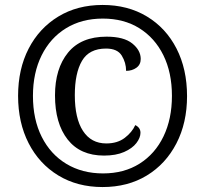

<svg xmlns="http://www.w3.org/2000/svg" viewBox="-20 -745 828 775"><path d="M394 10Q292 10 215 -37Q138 -84 95.5 -167Q53 -250 53 -358Q53 -466 95.5 -548.5Q138 -631 215 -678Q292 -725 394 -725Q496 -725 573 -678.5Q650 -632 692.5 -549Q735 -466 735 -357Q735 -249 692 -166Q649 -83 572.5 -36.5Q496 10 394 10ZM396 -45Q481 -45 543.5 -84.5Q606 -124 640 -194.5Q674 -265 674 -358Q674 -452 639.5 -522Q605 -592 542.5 -631Q480 -670 395 -670Q310 -670 246.5 -631Q183 -592 148 -521.5Q113 -451 113 -358Q113 -263 148.5 -192.5Q184 -122 248 -83.5Q312 -45 396 -45ZM400 -117Q304 -117 253 -182Q202 -247 202 -360Q202 -468 254.5 -532.5Q307 -597 410 -597Q480 -597 514 -569.5Q548 -542 548 -507Q548 -484 530.5 -471.5Q513 -459 489 -459Q489 -492 471.5 -520.5Q454 -549 408 -549Q340 -549 311 -499.5Q282 -450 282 -361Q282 -267 315 -216.5Q348 -166 409 -166Q454 -166 483.5 -188.5Q513 -211 526 -240Q547 -230 547 -209Q547 -189 530.5 -167.5Q514 -146 481 -131.5Q448 -117 400 -117Z"/></svg>

Font: Noto Serif Tamil SemiCondensed
Style: Bold Italic
Weight: 700
Width: 4
Italic angle: -12°
Designer: Indian Type Foundry, Tom Grace, and the Monotype Design Team
Foundry: Monotype Imaging Inc.
Version: Version 2.003; ttfautohint (v1.8.4.7-5d5b)